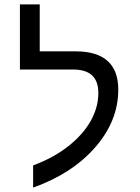

<svg xmlns="http://www.w3.org/2000/svg" viewBox="-20 -833 640 875"><path d="M130.9 -79.1Q224.1 -113.8 291 -166.5Q357.9 -219.2 393.1 -281.5Q428.2 -343.8 428.2 -409.2Q428.2 -516.1 314 -516.1H70.8V-813H161.1V-599.1H323.2Q519 -599.1 519 -424.8Q519 -282.2 414.1 -161.9Q309.1 -41.5 130.9 22Z"/></svg>

Font: Liberation Mono
Style: Regular
Weight: 400
Monospace: yes
Designer: Steve Matteson
Foundry: Ascender Corporation
Version: Version 2.1.5